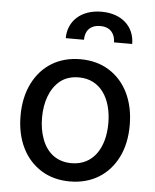

<svg xmlns="http://www.w3.org/2000/svg" viewBox="-55 -824 710 882"><g transform="rotate(5 300.0 -383.5)"><path d="M300.1 11C401.3 11 478.7 -38.4 520.6 -122.5C541.5 -164.8 551.8 -213.8 551.8 -270.2C551.8 -383.5 507.8 -470.5 432.5 -517.4C394.9 -540.8 350.9 -552.6 300.1 -552.6C199.2 -552.6 121.8 -503.6 79.9 -418.7C58.9 -376.4 48.3 -326.7 48.3 -270.2C48.3 -157.7 92.3 -71 168 -24.1C205.6 -0.7 249.6 11 300.1 11ZM300.4 -73.2C230.8 -73.2 185.4 -112.6 163.7 -172.2C152.7 -202.1 147.4 -234.7 147.4 -270.2C147.4 -341.3 168.7 -404.5 214.1 -441.4C236.9 -459.5 265.6 -468.8 300.4 -468.8C399.9 -468.8 453.1 -383.9 453.1 -270.2C453.1 -157 399.9 -73.2 300.4 -73.2ZM308.2 -643.1C307.9 -679 326.7 -712.4 377.8 -712.4C426.5 -712.4 446.4 -680 446.7 -643.1H530.5C530.5 -721.6 472.7 -778.4 377.8 -778.4C283 -778.4 224.1 -721.6 224.1 -643.1Z"/></g></svg>

Font: Inter 465
Style: Regular
Weight: 400
Designer: Rasmus Andersson
Foundry: rsms
Version: Version 3.019;Glyphs 3.1.2 (3151)